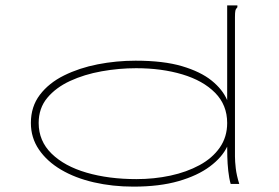

<svg xmlns="http://www.w3.org/2000/svg" viewBox="-20 -685 1040 715"><path d="M477 10Q399 10 329.5 -6Q260 -22 207.5 -53Q155 -84 125 -128Q95 -172 95 -227Q95 -288 128.5 -332Q162 -376 218.5 -404Q275 -432 344 -445.5Q413 -459 485 -459Q589 -459 658 -438.5Q727 -418 768 -385Q809 -352 826 -312V-665H864V-658Q858 -652 856.5 -645Q855 -638 855 -621V-102Q855 -84 858 -58Q861 -32 871 0H839Q833 -21 830 -49Q827 -77 826.5 -102Q826 -127 826 -139Q807 -99 761.5 -65Q716 -31 645 -10.5Q574 10 477 10ZM488 -18Q554 -18 614.5 -31Q675 -44 723 -70Q771 -96 798.5 -135.5Q826 -175 826 -227Q826 -294 781 -339.5Q736 -385 659 -408Q582 -431 487 -431Q423 -431 358.5 -419.5Q294 -408 241 -383.5Q188 -359 156 -320.5Q124 -282 124 -227Q124 -160 172 -113Q220 -66 302.5 -42Q385 -18 488 -18Z"/></svg>

Font: Inconsolata UltraExpanded ExtraLight
Style: Regular
Weight: 200
Width: 9
Monospace: yes
Designer: Raph Levien, Cyreal, Brenton Simpson
Foundry: Raph Levien, Cyreal, Google
Version: Version 3.001; ttfautohint (v1.8.2.53-6de2)